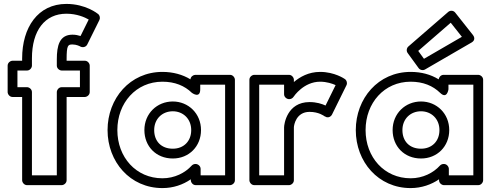

<svg xmlns="http://www.w3.org/2000/svg" viewBox="-20 -920 2523 980"><path d="M143 -585V-622C143 -764.6 208.9 -850 319 -850C372 -850 412.8 -831.8 432.8 -820.3L391.1 -736.2C379.4 -739.9 366.1 -743 350 -743C282.8 -743 270 -685.9 270 -617V-585C270 -569.9 284.3 -560 295 -560H388V-475H295C279.9 -475 270 -460.7 270 -450V-25H143V-450C143 -465.1 128.7 -475 118 -475H69V-560H118C133.1 -560 143 -574.3 143 -585ZM93 -610H44C33.3 -610 19 -600.1 19 -585V-450C19 -439.3 28.9 -425 44 -425H93V0C93 10.7 102.9 25 118 25H295C305.7 25 320 15.1 320 0V-425H413C423.7 -425 438 -434.9 438 -450V-585C438 -595.7 428.1 -610 413 -610H320V-617C320 -690.1 327.2 -693 350 -693C370.6 -693 387.1 -684.3 392.2 -681.4C404.2 -676.6 419 -680.1 425.4 -692.9L487.4 -817.9C492.2 -827.6 490 -840.9 480.8 -848.4C478.7 -850.1 417.7 -900 319 -900C173.1 -900 93 -779.4 93 -622Z M579 -256C579 -394.4 674.3 -503 809 -503C872.4 -503 922.5 -482.3 959.5 -446.1C959.5 -446.1 1002 -414.5 1002 -464V-488H1129V-25H1004V-58C1004 -73.1 989.7 -83 979 -83H977C969.9 -83 962.7 -79.5 958.5 -74.8C925 -37.8 871.5 -10 809 -10C674.2 -10 579 -117.7 579 -256ZM529 -256C529 -94.3 643.8 40 809 40C864.6 40 913.6 22.9 954 -4.9V0C954 10.7 963.9 25 979 25H1154C1164.7 25 1179 15.1 1179 0V-513C1179 -523.7 1169.1 -538 1154 -538H977C967 -538 953.2 -529.2 952.1 -515C912.3 -539.3 863.2 -553 809 -553C643.7 -553 529 -417.6 529 -256ZM717 -256C717 -173.1 776.7 -111 862 -111C944.4 -111 1006 -172.8 1006 -256C1006 -340.6 941.4 -402 862 -402C781.8 -402 717 -340.7 717 -256ZM767 -256C767 -313.3 808.2 -352 862 -352C914.6 -352 956 -313.4 956 -256C956 -199.2 917.6 -161 862 -161C803.3 -161 767 -198.9 767 -256Z M1636 -326.8 1648.4 -321.3C1659 -319.7 1669.7 -325.3 1674.4 -334.9L1748.4 -484.9C1753.7 -495.6 1750.4 -509.5 1740.2 -516.6C1738.3 -517.9 1688 -553 1614 -553C1554.9 -553 1510.9 -527.4 1480 -501.3V-513C1480 -523.7 1470.1 -538 1455 -538H1278C1267.3 -538 1253 -528.1 1253 -513V0C1253 10.7 1262.9 25 1278 25H1455C1465.7 25 1480 15.1 1480 0V-270C1480.3 -281.2 1491.2 -349 1560 -349C1607.3 -349 1634.4 -328.1 1636 -326.8ZM1303 -25V-488H1430V-439C1430 -423.9 1444.3 -414 1455 -414H1457C1465.7 -414 1473.8 -419.2 1477.8 -425.2C1480.3 -429.1 1530.4 -503 1614 -503C1647.6 -503 1676.4 -493.1 1693 -485.6L1641.6 -381.3C1623.2 -390 1595.5 -399 1560 -399C1445.5 -399 1430 -286.6 1430 -270V-25Z M2114.7 -660.1 2280.6 -804 2337.5 -732.1 2144 -619.9ZM2064.6 -682.9C2055.2 -674.7 2053.1 -659.8 2060.8 -649.3L2116.8 -572.3C2123.7 -562.8 2138.2 -558.8 2149.5 -565.4L2387.5 -703.4C2407.4 -714.9 2400.7 -732.8 2394.6 -740.5L2303.6 -855.5C2293.9 -867.8 2277.5 -867.5 2267.6 -858.9ZM1796 -256C1796 -94.3 1910.8 40 2076 40C2131.7 40 2182 21.9 2221 -4.9V0C2221 15.1 2235.3 25 2246 25H2421C2436.1 25 2446 10.7 2446 0V-513C2446 -528.1 2431.7 -538 2421 -538H2244C2229.7 -538 2219.9 -525 2219.1 -515C2177.8 -540.2 2130.1 -553 2076 -553C1910.7 -553 1796 -417.6 1796 -256ZM1846 -256C1846 -394.4 1941.3 -503 2076 -503C2139.4 -503 2189.5 -482.3 2226.5 -446.1C2262 -411.5 2269 -464 2269 -464V-488H2396V-25H2271V-58C2271 -68.7 2261.1 -83 2246 -83H2244C2237.7 -83 2230.3 -80.1 2225.5 -74.8C2192 -37.8 2138.5 -10 2076 -10C1941.2 -10 1846 -117.7 1846 -256ZM2034 -256C2034 -313.3 2075.2 -352 2129 -352C2181.6 -352 2223 -313.4 2223 -256C2223 -199.2 2184.6 -161 2129 -161C2070.3 -161 2034 -198.9 2034 -256ZM1984 -256C1984 -173.1 2043.7 -111 2129 -111C2211.4 -111 2273 -172.8 2273 -256C2273 -340.6 2208.4 -402 2129 -402C2048.8 -402 1984 -340.7 1984 -256Z"/></svg>

Font: Hussar Ekologiczny
Style: Regular
Weight: 400
Foundry: Cannot Into Space Fonts
Version: Version 0.97